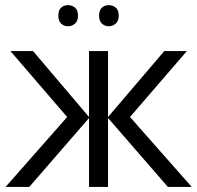

<svg xmlns="http://www.w3.org/2000/svg" viewBox="-20 -735 776 755"><path d="M330.1 -534.2H404.8V-274.9L626 -534.2H714.8L491.2 -274.9L733.9 0H640.1L404.8 -271V0H330.1V-271L95.2 0H2L244.1 -274.9L21 -534.2H109.9L330.1 -274.9ZM209.5 -673.3Q209.5 -695.3 220.5 -705.1Q231.4 -714.8 247.1 -714.8Q263.2 -714.8 274.9 -705.1Q286.6 -695.3 286.6 -673.3Q286.6 -652.3 274.9 -642.1Q263.2 -631.8 247.1 -631.8Q231.4 -631.8 220.5 -642.1Q209.5 -652.3 209.5 -673.3ZM369.6 -673.3Q369.6 -695.3 380.9 -705.1Q392.1 -714.8 407.7 -714.8Q423.3 -714.8 435.1 -705.1Q446.8 -695.3 446.8 -673.3Q446.8 -652.3 435.1 -642.1Q423.3 -631.8 407.7 -631.8Q392.1 -631.8 380.9 -642.1Q369.6 -652.3 369.6 -673.3Z"/></svg>

Font: XL-Viking
Style: Regular
Weight: 400
Foundry: Ascender Corporation
Version: Version 1.10 March 23, 2015